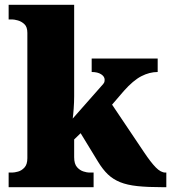

<svg xmlns="http://www.w3.org/2000/svg" viewBox="-20 -780 714 800"><path d="M16 0V-61H31Q40 -61 55 -65Q70 -69 82 -82Q94 -95 94 -121V-643Q94 -668 81.5 -679.5Q69 -691 54 -695Q39 -699 31 -699H16V-760H289V-379Q289 -354 287 -327Q285 -300 283 -286L410 -430Q415 -436 415.5 -441Q416 -446 416 -448Q416 -461 401.5 -470.5Q387 -480 362 -480V-536H637V-480Q603 -480 569 -462.5Q535 -445 496 -401L447 -344L580 -146Q608 -104 629 -82.5Q650 -61 669 -61H673V0H659Q596 0 553 -4.5Q510 -9 480.5 -21Q451 -33 429.5 -53.5Q408 -74 388 -107L316 -225L289 -199V-125Q289 -97 301 -83.5Q313 -70 328 -65.5Q343 -61 351 -61H370V0Z"/></svg>

Font: Noto Serif Hentaigana Black
Style: Regular
Weight: 900
Designer: Kazuhiro Yamada
Foundry: nipponia
Version: Version 1.000; ttfautohint (v1.8.4.7-5d5b)